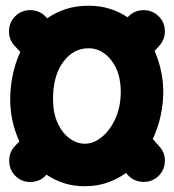

<svg xmlns="http://www.w3.org/2000/svg" viewBox="-20 -583 606 670"><path d="M529.8 34.2Q506.8 53.7 475.8 51.5Q444.8 49.3 424.8 26.4L419.9 20.5Q390.1 42 354.2 54.4Q318.4 66.9 275.9 66.9Q236.8 66.9 203.4 56.2Q169.9 45.4 142.1 26.4L141.1 27.8Q121.1 50.3 90.1 52Q59.1 53.7 36.1 33.2Q13.7 12.7 12.2 -18.3Q10.7 -49.3 30.8 -71.8L47.4 -89.8Q15.6 -159.7 15.6 -237.3Q15.6 -277.8 24.2 -320.1Q32.7 -362.3 50.8 -401.9L30.8 -423.3Q10.3 -445.8 11.5 -476.8Q12.7 -507.8 35.2 -528.3Q57.6 -548.8 88.6 -547.6Q119.6 -546.4 140.1 -523.9L144.5 -519Q173.8 -539.6 209.7 -551.3Q245.6 -563 289.1 -563Q329.6 -563 363.5 -552.2Q397.5 -541.5 425.3 -522.5Q445.3 -545.4 476.6 -547.4Q507.8 -549.3 530.3 -529.3Q553.2 -509.3 555.2 -478.5Q557.1 -447.8 537.1 -424.8L519.5 -405.3Q534.7 -370.6 542.2 -334Q549.8 -297.4 549.8 -262.7Q549.8 -222.7 540.8 -180.2Q531.7 -137.7 513.2 -98.1L537.6 -70.3Q557.6 -47.4 555.2 -16.6Q552.7 14.2 529.8 34.2ZM289.1 -414.6Q235.8 -414.6 200.4 -366.5Q165 -318.4 165 -237.3Q165 -188.5 181.2 -153.6Q197.3 -118.7 222.7 -100.1Q248 -81.5 275.9 -81.5Q306.6 -81.5 335.4 -105Q364.3 -128.4 382.8 -169.4Q401.4 -210.4 401.4 -262.7Q401.4 -330.6 368.4 -372.6Q335.4 -414.6 289.1 -414.6Z"/></svg>

Font: Mikhak-DS1-FD ExtraBold
Style: Regular
Weight: 800
Designer: Amin Abedi
Version: Version 3.2